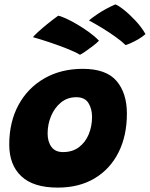

<svg xmlns="http://www.w3.org/2000/svg" viewBox="-20 -843 682 873"><path d="M242.5 10Q131.5 10 76.8 -41.8Q22 -93.5 22 -185.5Q22 -288 64 -365.5Q106 -443 181.5 -486.5Q257 -530 356.5 -530Q463 -530 510 -474.8Q557 -419.5 557 -326.5Q557 -226 519 -150.2Q481 -74.5 410.5 -32.2Q340 10 242.5 10ZM266.5 -151.5Q309.5 -151.5 339 -173.8Q368.5 -196 383.5 -232.5Q398.5 -269 398.5 -311.5Q398.5 -348.5 382 -374.8Q365.5 -401 327 -401Q286.5 -401 257.2 -377Q228 -353 212.2 -315.2Q196.5 -277.5 196.5 -236Q196.5 -199 213.8 -175.2Q231 -151.5 266.5 -151.5ZM504.5 -823Q518 -818.5 543.8 -798Q569.5 -777.5 596.8 -748.2Q624 -719 641.5 -688Q627 -675 608.2 -664.2Q589.5 -653.5 573.5 -646.5Q557.5 -639.5 551 -638Q534 -655 505.2 -675.5Q476.5 -696 444.2 -715.8Q412 -735.5 384.5 -750Q392.5 -758 426.2 -780.8Q460 -803.5 504.5 -823ZM244.5 -771.5Q255.5 -770 278.8 -759.5Q302 -749 330.2 -732.5Q358.5 -716 385.2 -696.5Q412 -677 430 -658Q421.5 -648.5 403.2 -634.5Q385 -620.5 367.5 -608.5Q350 -596.5 343.5 -594Q323 -606.5 284 -622Q245 -637.5 202.8 -651.5Q160.5 -665.5 130 -674Q134 -680 151.2 -696Q168.5 -712 193.2 -732.2Q218 -752.5 244.5 -771.5Z"/></svg>

Font: Grandstander ExtraBold
Style: Italic
Weight: 800
Italic angle: -15°
Designer: Tyler Finck
Foundry: Etcetera Type Co
Version: Version 1.200; ttfautohint (v1.8.3)